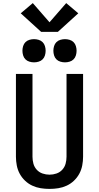

<svg xmlns="http://www.w3.org/2000/svg" viewBox="-20 -1213 640 1241"><path d="M300 8Q271 8 243 3.5Q215 -1 189 -13Q163 -25 142 -45Q121 -65 107.5 -90Q94 -115 88.5 -143.5Q83 -172 83 -200V-735H190V-200Q190 -177 196 -155Q202 -133 217.5 -116Q233 -99 255 -91.5Q277 -84 300 -84Q323 -84 345 -91.5Q367 -99 382.5 -116Q398 -133 404 -155Q410 -177 410 -200V-735H517V-200Q517 -172 511.5 -143.5Q506 -115 492.5 -90Q479 -65 458 -45Q437 -25 411 -13Q385 -1 357 3.5Q329 8 300 8ZM400 -810Q385 -810 370 -814.5Q355 -819 344.5 -829.5Q334 -840 329.5 -855Q325 -870 325 -885Q325 -900 329.5 -915Q334 -930 344.5 -940.5Q355 -951 370 -955.5Q385 -960 400 -960Q415 -960 430 -955.5Q445 -951 455.5 -940.5Q466 -930 470.5 -915Q475 -900 475 -885Q475 -870 470.5 -855Q466 -840 455.5 -829.5Q445 -819 430 -814.5Q415 -810 400 -810ZM200 -810Q185 -810 170 -814.5Q155 -819 144.5 -829.5Q134 -840 129.5 -855Q125 -870 125 -885Q125 -900 129.5 -915Q134 -930 144.5 -940.5Q155 -951 170 -955.5Q185 -960 200 -960Q215 -960 230 -955.5Q245 -951 255.5 -940.5Q266 -930 270.5 -915Q275 -900 275 -885Q275 -870 270.5 -855Q266 -840 255.5 -829.5Q245 -819 230 -814.5Q215 -810 200 -810ZM354 -1007H246L114 -1127L192 -1193L300 -1069L408 -1193L486 -1127Z"/></svg>

Font: Iosevka Custom SmBdEx
Style: Regular
Weight: 600
Width: 7
Monospace: yes
Designer: Belleve Invis
Foundry: Belleve Invis
Version: Version 11.2.4; ttfautohint (v1.8.4)